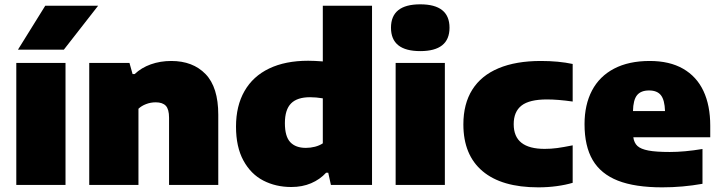

<svg xmlns="http://www.w3.org/2000/svg" viewBox="-20 -834 3248 866"><path d="M53.5 0V-550H275.5V0ZM61 -610 184 -808H422.5L268 -610Z M382.5 -550H564L578 -500H587.5Q617.5 -528.5 660.2 -543.8Q703 -559 752.5 -559Q850 -559 907.2 -499.8Q964.5 -440.5 964.5 -316.5V0H742.5V-303Q742.5 -341.5 727.8 -357Q713 -372.5 682.5 -372.5Q659.5 -372.5 638.8 -364.5Q618 -356.5 604.5 -343.5V0H382.5Z M1044.5 -263Q1044.5 -356.5 1082.8 -423.2Q1121 -490 1194 -525Q1267 -560 1370 -560Q1397 -560 1436 -557V-808H1658V0H1472.5L1460.5 -55H1451Q1423 -24.5 1383.2 -7.5Q1343.5 9.5 1294 9.5Q1224 9.5 1167.8 -19.5Q1111.5 -48.5 1078 -109.8Q1044.5 -171 1044.5 -263ZM1436 -187.5V-390.5Q1405 -395.5 1378.5 -395.5Q1320.5 -395.5 1292.8 -367.5Q1265 -339.5 1265 -278.5Q1265 -218.5 1289.2 -192.8Q1313.5 -167 1359.5 -167Q1380.5 -167 1400.8 -172.2Q1421 -177.5 1436 -187.5Z M1764.5 0V-550H1986.5V0ZM1743.5 -709Q1743.5 -814.5 1875.5 -814.5Q2007.5 -814.5 2007.5 -709Q2007.5 -603.5 1875.5 -603.5Q1743.5 -603.5 1743.5 -709Z M2070 -273Q2070 -365.5 2110.2 -429.5Q2150.5 -493.5 2228.8 -526.2Q2307 -559 2419.5 -559Q2499.5 -559 2563 -545.5V-376Q2496.5 -385.5 2447 -385.5Q2368 -385.5 2332.5 -358Q2297 -330.5 2297 -274Q2297 -217.5 2332 -190Q2367 -162.5 2436.5 -162.5Q2465 -162.5 2493 -166.2Q2521 -170 2563 -178.5V-9.5Q2531.5 0 2491.2 5.5Q2451 11 2407.5 11Q2243 11 2156.5 -62Q2070 -135 2070 -273Z M3183.5 -215H2836.5Q2840 -189.5 2855.2 -175.5Q2870.5 -161.5 2904.8 -155Q2939 -148.5 3001 -148.5Q3067.5 -148.5 3148.5 -162V-5Q3059 11 2967 11Q2844 11 2767 -19.2Q2690 -49.5 2653.2 -112.2Q2616.5 -175 2616.5 -274Q2616.5 -361.5 2650.2 -425.8Q2684 -490 2750 -524.5Q2816 -559 2910.5 -559Q3000 -559 3061 -524Q3122 -489 3152.8 -423.8Q3183.5 -358.5 3183.5 -267ZM2835 -333H2979.5Q2978 -383 2961 -404.5Q2944 -426 2907.5 -426Q2870.5 -426 2853.2 -404.5Q2836 -383 2835 -333Z"/></svg>

Font: Encode Sans Semi Expanded Black
Style: Regular
Weight: 900
Width: 6
Designer: Multiple Designers
Foundry: Impallari Type
Version: Version 2.000